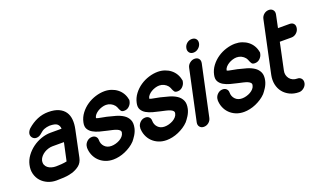

<svg xmlns="http://www.w3.org/2000/svg" viewBox="-75 -1179 2727 1632"><g transform="rotate(-20 1288.0 -362.5)"><path d="M404 -389Q403 -416 385 -432Q367 -448 315 -448Q289 -446 268 -438Q247 -430 227 -411Q204 -389 178 -389Q155 -389 141.5 -406.5Q128 -424 133 -446Q135 -455 141 -465Q147 -475 155 -483Q198 -521 245.5 -541Q293 -561 345 -561Q402 -561 439 -544Q476 -527 495.5 -498Q515 -469 518.5 -429.5Q522 -390 512 -344L462 -105Q453 -62 423.5 -39Q394 -16 357 -5Q320 6 281 8Q242 10 214 10Q172 10 136.5 -5.5Q101 -21 77 -48Q53 -75 43 -112.5Q33 -150 43 -194Q52 -235 78 -270.5Q104 -306 140 -332.5Q176 -359 219 -374Q262 -389 304 -389ZM384 -275H280Q262 -275 242 -269Q222 -263 205 -252.5Q188 -242 174.5 -226.5Q161 -211 156 -193Q151 -170 157.5 -153.5Q164 -137 178 -126Q192 -115 211 -109.5Q230 -104 251 -104Q272 -104 299 -106Q326 -108 349 -113Z M1027 -430Q1029 -425 1028.5 -418.5Q1028 -412 1026 -407Q1021 -385 1002.5 -367.5Q984 -350 958 -350Q937 -350 930 -360Q923 -370 916 -386L917 -385Q914 -392 910.5 -400Q907 -408 902 -414Q888 -431 868.5 -440.5Q849 -450 827 -450Q809 -450 789.5 -444Q770 -438 753.5 -428Q737 -418 725 -404.5Q713 -391 710 -376Q709 -371 726 -367.5Q743 -364 769 -359Q777 -357 784.5 -356Q792 -355 800 -353Q839 -344 877 -333Q915 -322 943 -303.5Q971 -285 984.5 -255.5Q998 -226 988 -181Q985 -167 978.5 -151.5Q972 -136 963.5 -122.5Q955 -109 946.5 -97.5Q938 -86 932 -79Q913 -59 888.5 -43Q864 -27 837.5 -15.5Q811 -4 783 2Q755 8 730 8Q690 8 657.5 -5.5Q625 -19 601.5 -42.5Q578 -66 565 -98Q552 -130 552 -167L553 -166Q553 -175 554 -178Q559 -201 578 -218Q597 -235 623 -235Q643 -235 656 -222.5Q669 -210 669 -190Q669 -154 692 -130Q715 -106 753 -106Q772 -106 792 -111.5Q812 -117 829 -126.5Q846 -136 858.5 -150Q871 -164 874 -181Q877 -194 869 -203Q861 -212 845.5 -218.5Q830 -225 808.5 -230Q787 -235 764 -240Q731 -247 698 -256Q665 -265 640 -279.5Q615 -294 602 -317Q589 -340 597 -376Q606 -419 632.5 -454Q659 -489 695 -513.5Q731 -538 773 -551Q815 -564 854 -564Q887 -564 916.5 -554Q946 -544 969 -526Q992 -508 1007 -483Q1022 -458 1027 -429Z M1509 -430Q1511 -425 1510.5 -418.5Q1510 -412 1508 -407Q1503 -385 1484.5 -367.5Q1466 -350 1440 -350Q1419 -350 1412 -360Q1405 -370 1398 -386L1399 -385Q1396 -392 1392.5 -400Q1389 -408 1384 -414Q1370 -431 1350.5 -440.5Q1331 -450 1309 -450Q1291 -450 1271.5 -444Q1252 -438 1235.5 -428Q1219 -418 1207 -404.5Q1195 -391 1192 -376Q1191 -371 1208 -367.5Q1225 -364 1251 -359Q1259 -357 1266.5 -356Q1274 -355 1282 -353Q1321 -344 1359 -333Q1397 -322 1425 -303.5Q1453 -285 1466.5 -255.5Q1480 -226 1470 -181Q1467 -167 1460.5 -151.5Q1454 -136 1445.5 -122.5Q1437 -109 1428.5 -97.5Q1420 -86 1414 -79Q1395 -59 1370.5 -43Q1346 -27 1319.5 -15.5Q1293 -4 1265 2Q1237 8 1212 8Q1172 8 1139.5 -5.5Q1107 -19 1083.5 -42.5Q1060 -66 1047 -98Q1034 -130 1034 -167L1035 -166Q1035 -175 1036 -178Q1041 -201 1060 -218Q1079 -235 1105 -235Q1125 -235 1138 -222.5Q1151 -210 1151 -190Q1151 -154 1174 -130Q1197 -106 1235 -106Q1254 -106 1274 -111.5Q1294 -117 1311 -126.5Q1328 -136 1340.5 -150Q1353 -164 1356 -181Q1359 -194 1351 -203Q1343 -212 1327.5 -218.5Q1312 -225 1290.5 -230Q1269 -235 1246 -240Q1213 -247 1180 -256Q1147 -265 1122 -279.5Q1097 -294 1084 -317Q1071 -340 1079 -376Q1088 -419 1114.5 -454Q1141 -489 1177 -513.5Q1213 -538 1255 -551Q1297 -564 1336 -564Q1369 -564 1398.5 -554Q1428 -544 1451 -526Q1474 -508 1489 -483Q1504 -458 1509 -429Z M1680 -613Q1655 -613 1642.5 -630Q1630 -647 1635 -670Q1640 -695 1659.5 -711Q1679 -727 1704 -727Q1729 -727 1742 -711Q1755 -695 1750 -670Q1745 -647 1725 -630Q1705 -613 1680 -613ZM1600 -504Q1605 -529 1625.5 -545Q1646 -561 1669 -561Q1694 -561 1706.5 -545Q1719 -529 1714 -504L1616 -47Q1611 -22 1591.5 -6Q1572 10 1547 10Q1524 10 1510.5 -6Q1497 -22 1502 -47Z M2209 -430Q2211 -425 2210.5 -418.5Q2210 -412 2208 -407Q2203 -385 2184.5 -367.5Q2166 -350 2140 -350Q2119 -350 2112 -360Q2105 -370 2098 -386L2099 -385Q2096 -392 2092.5 -400Q2089 -408 2084 -414Q2070 -431 2050.5 -440.5Q2031 -450 2009 -450Q1991 -450 1971.5 -444Q1952 -438 1935.5 -428Q1919 -418 1907 -404.5Q1895 -391 1892 -376Q1891 -371 1908 -367.5Q1925 -364 1951 -359Q1959 -357 1966.5 -356Q1974 -355 1982 -353Q2021 -344 2059 -333Q2097 -322 2125 -303.5Q2153 -285 2166.5 -255.5Q2180 -226 2170 -181Q2167 -167 2160.5 -151.5Q2154 -136 2145.5 -122.5Q2137 -109 2128.5 -97.5Q2120 -86 2114 -79Q2095 -59 2070.5 -43Q2046 -27 2019.5 -15.5Q1993 -4 1965 2Q1937 8 1912 8Q1872 8 1839.5 -5.5Q1807 -19 1783.5 -42.5Q1760 -66 1747 -98Q1734 -130 1734 -167L1735 -166Q1735 -175 1736 -178Q1741 -201 1760 -218Q1779 -235 1805 -235Q1825 -235 1838 -222.5Q1851 -210 1851 -190Q1851 -154 1874 -130Q1897 -106 1935 -106Q1954 -106 1974 -111.5Q1994 -117 2011 -126.5Q2028 -136 2040.5 -150Q2053 -164 2056 -181Q2059 -194 2051 -203Q2043 -212 2027.5 -218.5Q2012 -225 1990.5 -230Q1969 -235 1946 -240Q1913 -247 1880 -256Q1847 -265 1822 -279.5Q1797 -294 1784 -317Q1771 -340 1779 -376Q1788 -419 1814.5 -454Q1841 -489 1877 -513.5Q1913 -538 1955 -551Q1997 -564 2036 -564Q2069 -564 2098.5 -554Q2128 -544 2151 -526Q2174 -508 2189 -483Q2204 -458 2209 -429Z M2335 -678Q2340 -703 2359.5 -719Q2379 -735 2404 -735Q2427 -735 2440.5 -719Q2454 -703 2449 -678L2425 -563H2530Q2555 -563 2567.5 -547Q2580 -531 2574 -505Q2569 -482 2549.5 -465.5Q2530 -449 2505 -449H2400L2349 -208Q2344 -187 2348.5 -168Q2353 -149 2364.5 -134.5Q2376 -120 2393.5 -112Q2411 -104 2433 -104Q2456 -104 2469 -87.5Q2482 -71 2477 -46Q2472 -23 2451.5 -6.5Q2431 10 2408 10Q2363 10 2326.5 -7.5Q2290 -25 2266.5 -54.5Q2243 -84 2234.5 -123.5Q2226 -163 2235 -208Z"/></g></svg>

Font: VDS
Style: Bold Italic
Weight: 700
Designer: artmaker
Foundry: artmaker
Version: Version 1.000 2009 initial release